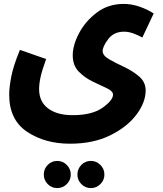

<svg xmlns="http://www.w3.org/2000/svg" viewBox="-20 -505 832 982"><path d="M27 -21Q27 108 118.5 169Q210 230 338 230Q457 230 544 187Q631 144 678 81Q725 18 725 -42Q725 -85 692 -113.5Q659 -142 615 -162.5Q571 -183 538 -202Q505 -221 505 -244Q505 -267 533.5 -305Q562 -343 615 -343Q638 -343 663.5 -333.5Q689 -324 708 -313L766 -436Q736 -456 695 -470.5Q654 -485 613 -485Q534 -485 475.5 -441Q417 -397 384.5 -335.5Q352 -274 352 -222Q352 -170 383 -138.5Q414 -107 455 -87.5Q496 -68 527 -53.5Q558 -39 558 -21Q558 8 504.5 46Q451 84 351 84Q272 84 226 49.5Q180 15 180 -49Q180 -78 188 -113Q196 -148 216 -203L82 -250Q48 -168 37.5 -112.5Q27 -57 27 -21ZM445 457Q473 457 493.5 436.5Q514 416 514 388Q514 359 493.5 338.5Q473 318 445 318Q416 318 396 338.5Q376 359 376 388Q376 416 396 436.5Q416 457 445 457ZM273 457Q301 457 321.5 436.5Q342 416 342 388Q342 359 321.5 338.5Q301 318 273 318Q244 318 224 338.5Q204 359 204 388Q204 416 224 436.5Q244 457 273 457Z"/></svg>

Font: Noto Sans Arabic Condensed Extra
Style: Regular
Weight: 800
Width: 3
Designer: Nadine Chahine - Monotype Design Team
Foundry: Monotype Imaging Inc.
Version: Version 1.902